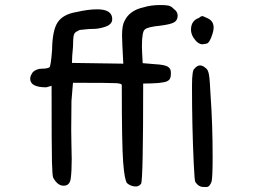

<svg xmlns="http://www.w3.org/2000/svg" viewBox="-20 -764 1040 763"><path d="M520 -23Q500 -23 485 -36Q475 -48 469.5 -118Q464 -188 464 -426Q464 -432 442 -433.5Q420 -435 270 -435L264 -363L263 -247Q263 -214 264 -182L265 -132Q265 -82 261 -54Q257 -26 233 -26Q208 -26 191 -59Q188 -67 186.5 -121Q185 -175 185 -423L164 -417Q100 -417 100 -451Q100 -463 111 -478Q126 -491 146 -491Q166 -491 176 -496Q182 -499 187 -566Q188 -643 209 -675Q230 -707 283 -716Q331 -727 366 -727Q426 -727 426 -688Q426 -665 393 -656Q371 -649 347 -649Q336 -649 322 -647.5Q308 -646 297 -645Q283 -639 277.5 -633Q272 -627 271 -607L270 -577Q266 -538 266 -514L470 -511Q465 -602 465 -623Q465 -664 475 -681Q495 -723 551 -735Q580 -744 617 -744Q640 -744 650.5 -741.5Q661 -739 670 -729Q686 -718 686 -702Q686 -683 671.5 -675Q657 -667 617 -662Q566 -657 556 -647Q544 -640 544 -580Q544 -566 547 -513L595 -509Q633 -507 646 -499.5Q659 -492 659 -477V-467Q659 -448 644 -441Q624 -432 549 -432Q549 -44 540.5 -33.5Q532 -23 520 -23ZM802 -21H789Q769 -21 756 -41Q753 -48 750 -112Q743 -260 743 -423Q743 -487 753 -491Q763 -504 775 -504Q786 -504 798 -493Q807 -487 810.5 -467Q814 -447 817 -382Q825 -270 825 -141Q825 -62 821 -43Q813 -21 802 -21ZM785 -588Q766 -588 749 -614Q739 -630 739 -646Q739 -682 771 -693Q778 -700 786 -700L806 -691Q829 -680 829 -654Q829 -643 824 -628Q813 -593 800.5 -590.5Q788 -588 785 -588Z"/></svg>

Font: Xiaolai SC
Style: Regular
Weight: 400
Designer: Nozomi Seto 瀬戸のぞみ
Version: Version 3.11;December 4, 2020;FontCreator 13.0.0.2613 64-bit